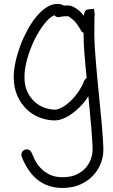

<svg xmlns="http://www.w3.org/2000/svg" viewBox="-20 -557 575 977"><path d="M408.2 -145.5Q411.1 -154.3 420.9 -159.2Q414.1 -226.6 409.7 -284.2Q405.3 -341.8 405.3 -377.9V-389.6Q395.5 -394.5 391.6 -402.3Q371.1 -440.4 351.1 -457Q331.1 -473.6 325.2 -474.6Q308.6 -474.6 295.4 -472.7Q282.2 -470.7 277.3 -469.7Q264.6 -469.7 256.8 -479.5Q232.4 -469.7 205.6 -435.5Q178.7 -401.4 156.2 -356Q133.8 -310.5 119.1 -259.3Q104.5 -208 104.5 -165Q104.5 -119.1 120.1 -87.9Q135.7 -56.6 159.2 -36.6Q182.6 -16.6 209.5 -7.8Q236.3 1 258.8 1Q273.4 1 293.5 -9.3Q313.5 -19.5 334.5 -38.6Q355.5 -57.6 375 -84.5Q394.5 -111.3 408.2 -145.5ZM460 -377.9Q460 -355.5 461.9 -321.8Q463.9 -288.1 467.3 -248.5Q470.7 -209 474.6 -164.6Q478.5 -120.1 483.4 -75.2Q487.3 -31.2 491.7 10.3Q496.1 51.8 499 88.4Q502 125 503.9 155.3Q505.9 185.5 505.9 206.1Q505.9 241.2 492.2 275.9Q478.5 310.5 452.1 337.9Q425.8 365.2 387.2 382.3Q348.6 399.4 297.9 399.4Q153.3 399.4 90.8 241.2Q88.9 237.3 88.9 230.5Q88.9 212.9 105.5 205.1Q108.4 204.1 110.8 203.6Q113.3 203.1 116.2 203.1Q133.8 203.1 141.6 221.7Q146.5 234.4 156.7 255.4Q167 276.4 184.6 295.9Q202.1 315.4 230 330.1Q257.8 344.7 297.9 344.7Q339.8 344.7 369.1 331.1Q398.4 317.4 416.5 296.4Q434.6 275.4 442.9 251Q451.2 226.6 451.2 206.1Q451.2 186.5 449.2 156.7Q447.3 127 444.3 90.8Q441.4 54.7 437.5 14.2Q433.6 -26.4 429.7 -67.4Q411.1 -38.1 389.2 -15.6Q367.2 6.8 344.2 22.9Q321.3 39.1 299.3 47.4Q277.3 55.7 258.8 55.7Q220.7 55.7 183.1 41.5Q145.5 27.3 116.2 -0.5Q86.9 -28.3 68.4 -69.8Q49.8 -111.3 49.8 -165Q49.8 -199.2 58.6 -240.2Q67.4 -281.2 82.5 -322.3Q97.7 -363.3 118.7 -402.3Q139.6 -441.4 164.1 -471.2Q188.5 -501 215.8 -519Q243.2 -537.1 271.5 -537.1Q292 -537.1 305.7 -528.3Q310.5 -529.3 315.4 -529.3Q320.3 -529.3 326.2 -529.3Q343.8 -529.3 365.2 -515.6Q386.7 -502 406.2 -477.5Q408.2 -489.3 412.6 -499Q417 -508.8 432.6 -509.8L458 -511.7L461.9 -486.3Q461.9 -484.4 461.9 -482.9Q461.9 -481.4 460.9 -474.6Q460.9 -468.8 460.4 -448.2Q460 -427.7 460 -377.9Z"/></svg>

Font: Coming Soon
Style: Regular
Weight: 400
Designer: Dathan Boardman
Foundry: Open Window
Version: Version 1.000